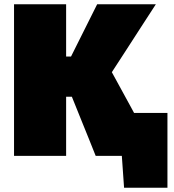

<svg xmlns="http://www.w3.org/2000/svg" viewBox="-20 -733 818 903"><path d="M46 0V-713H291V-467H314L437 -713H713Q676.5 -657 641 -602Q605.5 -547 569 -490.5L506 -393.5L574 -269Q582.5 -253.5 591.8 -236.5Q601 -219.5 610.5 -202H767.5V150H563.5L553 0H430Q413 -43 397.5 -81.2Q382 -119.5 367 -156.5L318 -278H291V0Z"/></svg>

Font: Commissioner Black
Style: Regular
Weight: 900
Designer: Kostas Bartsokas
Foundry: Kostas Bartsokas
Version: Version 1.000; ttfautohint (v1.8.3)